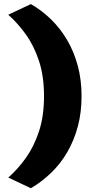

<svg xmlns="http://www.w3.org/2000/svg" viewBox="-20 -806 467 964"><path d="M135 139 21.5 85.5Q69 44 109.8 -13Q150.5 -70 175.8 -146.5Q201 -223 201 -323Q201 -423.5 175.8 -500Q150.5 -576.5 109.8 -633.2Q69 -690 21.5 -732L135 -785.5Q190.5 -753.5 237.2 -707.8Q284 -662 318 -603.5Q352 -545 370.8 -474.8Q389.5 -404.5 389.5 -323Q389.5 -241.5 370.8 -171.2Q352 -101 318 -42.5Q284 16 237.2 61.2Q190.5 106.5 135 139Z"/></svg>

Font: Commissioner Thin ExtraBold
Style: Regular
Weight: 800
Version: Version 1.000